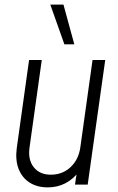

<svg xmlns="http://www.w3.org/2000/svg" viewBox="-20 -800 513 832"><path d="M187 12Q140.5 12 107.8 -9.2Q75 -30.5 60.2 -69.2Q45.5 -108 53 -161L106 -540H161L108 -161Q100.5 -108 126.2 -75.5Q152 -43 200 -43Q250.5 -43 285.5 -75.5Q320.5 -108 328 -161L381 -540H436L360 0H305L315 -68L322 -57Q298 -24 263.5 -6Q229 12 187 12ZM259 -608 198 -780H255L302 -608Z"/></svg>

Font: Mohave Light
Style: Italic
Weight: 300
Italic angle: -8°
Designer: Gumpita Rahayu
Foundry: Tokotype
Version: Version 2.003